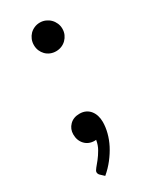

<svg xmlns="http://www.w3.org/2000/svg" viewBox="-167 -543 594 729"><g transform="rotate(-30 130.0 -179.0)"><path d="M51.5 121Q45 115 45 107Q45 101 53 91.5Q61 82 71.5 68.8Q82 55.5 92 38.2Q102 21 105.5 -0.5Q103.5 0 99 0Q73 0 56.8 -17.2Q40.5 -34.5 40.5 -61.5Q40.5 -85 56.8 -101.5Q73 -118 100 -118Q115 -118 126.5 -112.5Q138 -107 145.8 -97.2Q153.5 -87.5 157.5 -74.8Q161.5 -62 161.5 -47Q161.5 -24.5 155.2 -0.2Q149 24 136.8 47.8Q124.5 71.5 107 94Q89.5 116.5 67 135.5ZM80.5 -430Q80.5 -443 85.2 -454.5Q90 -466 98.2 -474.5Q106.5 -483 118 -488Q129.5 -493 142.5 -493Q155.5 -493 167 -488Q178.5 -483 187 -474.5Q195.5 -466 200.5 -454.5Q205.5 -443 205.5 -430Q205.5 -416.5 200.5 -405.2Q195.5 -394 187 -385.5Q178.5 -377 167 -372.2Q155.5 -367.5 142.5 -367.5Q129.5 -367.5 118 -372.2Q106.5 -377 98.2 -385.5Q90 -394 85.2 -405.2Q80.5 -416.5 80.5 -430Z"/></g></svg>

Font: Lato 2
Style: Italic
Weight: 400
Italic angle: -7°
Designer: Lukasz Dziedzic with Adam Twardoch and Botio Nikoltchev
Foundry: tyPoland Lukasz Dziedzic
Version: Version 2.015; 2015-08-06; http://www.latofonts.com/